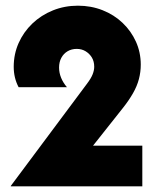

<svg xmlns="http://www.w3.org/2000/svg" viewBox="-20 -659 561 679"><path d="M18.1 0V-1.4L286.8 -361.8Q302.1 -381.9 307.6 -396.2Q313.2 -410.4 313.2 -422.9Q313.2 -441.7 304.9 -455.6Q296.5 -469.4 282.6 -477.8Q268.8 -486.1 251.4 -486.1Q233.3 -486.1 219.1 -477.8Q204.9 -469.4 196.9 -454.5Q188.9 -439.6 188.9 -420.1Q188.9 -401.4 196.2 -383.7Q203.5 -366 216.7 -350.7H45.8Q28.5 -383.3 28.5 -422.9Q28.5 -467.4 45.8 -506.6Q63.2 -545.8 94.4 -575.7Q125.7 -605.6 167 -622.2Q208.3 -638.9 255.6 -638.9Q302.1 -638.9 342.7 -622.9Q383.3 -606.9 413.5 -578.1Q443.8 -549.3 460.8 -511.5Q477.8 -473.6 477.8 -430.6Q477.8 -404.2 471.2 -379.2Q464.6 -354.2 450.3 -329.2Q436.1 -304.2 414.6 -277.1L309 -143.8H483.3V0Z"/></svg>

Font: Afacad Flux Black
Style: Regular
Weight: 900
Designer: Kristian Moeller
Foundry: Dicotype
Version: Version 1.100